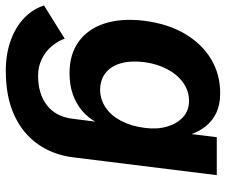

<svg xmlns="http://www.w3.org/2000/svg" viewBox="-86 -480 797 678"><g transform="rotate(90 313.0 -141.5)"><path d="M394 0 404 -79Q389 -52 364.5 -31.5Q340 -11 307 0.5Q274 12 232 12Q167 12 122 -20Q77 -52 57.5 -111.5Q38 -171 48 -253Q59 -337 94.5 -396.5Q130 -456 183.5 -488Q237 -520 303 -520Q345 -520 373.5 -506Q402 -492 420 -469.5Q438 -447 448 -419L459 -508H593L530 0Q521 71 483 124.5Q445 178 380.5 207.5Q316 237 225 237Q165 237 117 219.5Q69 202 37.5 171.5Q6 141 -6 102L111 29Q119 52 137 74Q155 96 182 109.5Q209 123 242 123Q306 123 346.5 91.5Q387 60 394 0ZM293 -96Q327 -97 355 -116Q383 -135 401.5 -170.5Q420 -206 426 -253Q432 -297 421.5 -332.5Q411 -368 388 -389Q365 -410 331 -410Q295 -410 266 -389Q237 -368 218.5 -332.5Q200 -297 194 -253Q188 -205 198 -169.5Q208 -134 232.5 -115Q257 -96 293 -96Z"/></g></svg>

Font: Inclusive Sans
Style: Bold Italic
Weight: 700
Italic angle: -7°
Designer: Olivia King
Foundry: Olivia King
Version: Version 2.004